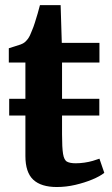

<svg xmlns="http://www.w3.org/2000/svg" viewBox="-20 -723 440 752"><path d="M202.5 9.5Q141 9.5 110.2 -19.2Q79.5 -48 79.5 -112V-270.5H16V-336H79.5V-478H14.5V-534Q26 -538 38.2 -541.5Q50.5 -545 60.8 -548.8Q71 -552.5 77.5 -558Q84 -564 88.8 -570.2Q93.5 -576.5 97.5 -584.8Q101.5 -593 105.5 -604Q111 -616.5 116.5 -634Q122 -651.5 127.5 -670Q133 -688.5 136.5 -703H217.5L222 -555H369.5V-478H223V-336H369V-270.5H223V-197Q223 -144.5 227 -120.2Q231 -96 242.5 -89.8Q254 -83.5 276.5 -83.5Q293 -83.5 310.5 -86Q328 -88.5 343.5 -93Q359 -97.5 369.5 -101.5L388.5 -46Q371.5 -32.5 341.5 -20Q311.5 -7.5 275.2 1Q239 9.5 202.5 9.5Z"/></svg>

Font: Merriweather 20pt
Style: Bold
Weight: 700
Version: Version 2.100